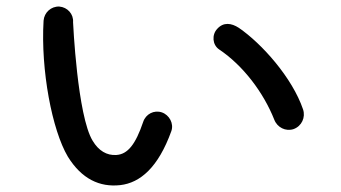

<svg xmlns="http://www.w3.org/2000/svg" viewBox="-20 -659 1040 586"><path d="M347 -94C408 -101 463 -148 503 -259C511 -282 497 -308 474 -316C450 -324 425 -311 417 -287C394 -219 370 -188 335 -186C306 -184 281 -199 263 -229C216 -305 203 -591 203 -591C205 -616 186 -637 161 -639C136 -640 115 -621 113 -596C104 -445 139 -262 187 -181C229 -113 284 -87 347 -94ZM643 -571C626 -553 628 -522 649 -508C722 -459 784 -377 817 -294C826 -270 852 -257 876 -265C901 -274 913 -301 905 -325C872 -422 779 -526 709 -574C686 -589 662 -592 643 -571Z"/></svg>

Font: 寒蝉半圆体
Style: Regular
Weight: 400
Designer: Yoshimichi Ohira & Warren
Foundry: ChillType
Version: Version 1.800;Glyphs 3.1.1 (3135)